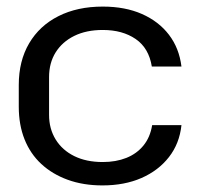

<svg xmlns="http://www.w3.org/2000/svg" viewBox="-20 -554 599 583"><path d="M291 9Q233 9 186 -8Q139 -25 105.5 -56Q72 -87 54.5 -131Q37 -175 37 -230V-296Q37 -369 68.5 -422.5Q100 -476 157.5 -505Q215 -534 292 -534Q360 -534 411 -511.5Q462 -489 493 -448.5Q524 -408 531 -352H441Q432 -408 392 -435.5Q352 -463 292 -463Q242 -463 205.5 -445Q169 -427 149 -395Q129 -363 129 -320V-205Q129 -163 149 -130.5Q169 -98 205.5 -80Q242 -62 292 -62Q332 -62 363.5 -74.5Q395 -87 415.5 -112Q436 -137 442 -174H531Q525 -118 493 -77Q461 -36 409.5 -13.5Q358 9 291 9Z"/></svg>

Font: Hubot Sans Condensed ExtraLight
Style: Regular
Weight: 400
Version: Version 2.000